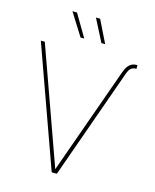

<svg xmlns="http://www.w3.org/2000/svg" viewBox="-135 -1032 909 1123"><g transform="rotate(15 319.0 -470.5)"><path d="M534.7 -671.9Q546.9 -705.6 563.7 -720.5Q580.6 -735.4 606.4 -735.4H610.4V-712.9H606.4Q588.4 -712.9 577.1 -702.9Q565.9 -692.9 557.6 -669.9L319.3 0H288.1L27.3 -727.5H51.3L304.2 -21H302.7ZM373.5 -805.2 303.7 -941.4H329.1L396 -805.2ZM247.1 -805.2 161.6 -941.4H189L269.5 -805.2Z"/></g></svg>

Font: Inter 18pt Thin
Style: Regular
Weight: 250
Designer: Rasmus Andersson
Foundry: rsms
Version: Version 4.001;git-66647c0bb